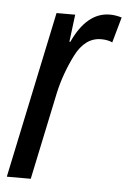

<svg xmlns="http://www.w3.org/2000/svg" viewBox="-45 -581 412 615"><g transform="rotate(5 161.0 -273.0)"><path d="M0 0H77L136 -280Q150 -344 180.5 -404.5Q211 -465 263 -465Q284 -465 299 -458L322 -540Q302 -546 284 -546Q210 -546 165 -448H162L173 -536H113Z"/></g></svg>

Font: Noto Sans UI Condensed
Style: Italic
Weight: 400
Width: 3
Italic angle: -12°
Designer: Monotype Design Team
Foundry: Monotype Imaging Inc.
Version: Version 1.901